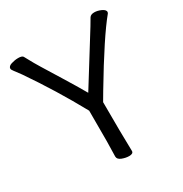

<svg xmlns="http://www.w3.org/2000/svg" viewBox="-170 -843 939 987"><g transform="rotate(-30 300.0 -350.0)"><path d="M314 15.1Q293.9 15.1 272 6.6Q250 -2 250 -19L252 -107.9V-290Q157.2 -462.9 46.9 -623Q25.9 -651.9 17.3 -662.8Q8.8 -673.8 8.8 -679.2Q8.8 -693.8 29.8 -700.4Q50.8 -707 70.8 -707Q92.8 -707 99.1 -698.2Q106.9 -685.1 116 -667.5Q125 -649.9 149.4 -609.9Q173.8 -569.8 216.3 -501.5Q258.8 -433.1 293.9 -372.1Q377.9 -507.8 431.4 -593Q484.9 -678.2 498 -702.1Q505.9 -714.8 526.9 -714.8Q545.9 -714.8 566.9 -705.3Q587.9 -695.8 587.9 -682.1L585 -674.8Q509.8 -584 365.2 -341.8L335.9 -292Q335.9 -106.9 338.9 -1Q338.9 15.1 314 15.1Z"/></g></svg>

Font: LXGW WenKai Screen
Style: Regular
Weight: 400
Designer: LXGW / Fontworks Inc.
Foundry: LXGW / Fontworks Inc.
Version: Version 1.510;January 18,2025